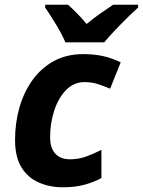

<svg xmlns="http://www.w3.org/2000/svg" viewBox="-20 -786 607 816"><path d="M247 10Q191 10 144.5 -10.5Q98 -31 71 -75Q44 -119 44 -191Q44 -265 63 -330.5Q82 -396 119 -447Q156 -498 210 -527Q264 -556 333 -556Q382 -556 420.5 -547Q459 -538 493 -521L448 -409Q422 -420 396.5 -428.5Q371 -437 339 -437Q293 -437 260 -402.5Q227 -368 210 -314.5Q193 -261 193 -203Q193 -157 215 -133Q237 -109 277 -109Q314 -109 345.5 -120.5Q377 -132 411 -149V-29Q377 -11 337.5 -0.5Q298 10 247 10ZM258 -606Q243 -641 217.5 -683Q192 -725 172 -754V-766H269Q286 -751 308.5 -728Q331 -705 348 -684Q377 -708 404.5 -727.5Q432 -747 461 -766H567V-754Q547 -736 520 -709.5Q493 -683 467 -655.5Q441 -628 423 -606Z"/></svg>

Font: Noto IKEA Latin
Style: Bold Italic
Weight: 700
Italic angle: -12°
Designer: Monotype Design Team
Foundry: Monotype Imaging Inc.
Version: Version 1.0